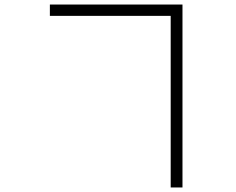

<svg xmlns="http://www.w3.org/2000/svg" viewBox="-20 -779 1040 847"><path d="M200 -709H733V48H785V-759H200Z"/></svg>

Font: Noto Sans SC Light
Style: Regular
Weight: 300
Designer: Ryoko NISHIZUKA 西塚涼子 (kana, bopomofo & ideographs); Paul D. Hunt (Latin, Greek & Cyrillic); Sandoll Communications 산돌커뮤니
Foundry: Adobe
Version: Version 2.004;hotconv 1.0.118;makeotfexe 2.5.65603